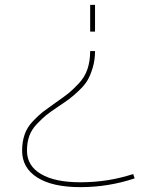

<svg xmlns="http://www.w3.org/2000/svg" viewBox="-20 -540 645 790"><path d="M351 -410V-520H371V-410ZM351 -330H371Q371 -293 361.5 -261.5Q352 -230 340 -209.5Q328 -189 304 -166.5Q280 -144 264.5 -132.5Q249 -121 219 -101Q186 -79 170 -66Q154 -53 132 -30Q110 -7 100.5 19.5Q91 46 91 80Q91 142 148.5 176Q206 210 311 210Q425 210 528 176L534 194Q426 230 311 230Q196 230 133.5 190.5Q71 151 71 80Q71 43 81.5 13Q92 -17 116 -42Q140 -67 157 -80Q174 -93 208 -117Q244 -142 261.5 -156Q279 -170 304 -196.5Q329 -223 340 -256Q351 -289 351 -330Z"/></svg>

Font: M PLUS 1p Thin
Style: Regular
Weight: 250
Version: Version 1.062